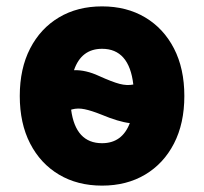

<svg xmlns="http://www.w3.org/2000/svg" viewBox="-20 -570 640 602"><path d="M300 12Q223 12 165 -22.5Q107 -57 74.5 -120Q42 -183 42 -269Q42 -355 74.5 -418Q107 -481 165 -515.5Q223 -550 300 -550Q377 -550 435 -515.5Q493 -481 525.5 -418Q558 -355 558 -269Q558 -183 525.5 -120Q493 -57 435 -22.5Q377 12 300 12ZM290 -332Q332 -313 355 -307Q378 -301 398 -305Q385 -417 300 -417Q235 -417 212 -350Q249 -351 290 -332ZM300 -121Q363 -121 387 -184Q352 -188 297 -211Q267 -223 245.5 -227.5Q224 -232 206 -227Q205 -227 203 -226Q217 -121 300 -121Z"/></svg>

Font: Geist Mono ExtraBold
Style: Regular
Weight: 800
Monospace: yes
Designer: Basement.studio, Andrés Briganti, Mateo Zaragoza
Foundry: Basement.studio, Vercel, Andrés Briganti, Guido Ferreyra, Mateo Zaragoza
Version: Version 1.500; ttfautohint (v1.8.4.7-5d5b)